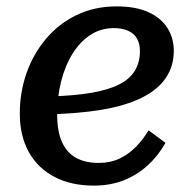

<svg xmlns="http://www.w3.org/2000/svg" viewBox="-20 -568 595 601"><path d="M274 13Q203 13 151 -14Q99 -41 70.5 -91.5Q42 -142 42 -213Q42 -279 63 -339Q84 -399 124 -446.5Q164 -494 220 -521Q276 -548 345 -548Q405 -548 444.5 -530Q484 -512 504 -480.5Q524 -449 524 -409Q524 -361 499 -324Q474 -287 423.5 -262Q373 -237 298.5 -224.5Q224 -212 125 -210L131 -266Q211 -268 266 -277.5Q321 -287 354.5 -304.5Q388 -322 403 -348Q418 -374 418 -408Q418 -431 409 -447Q400 -463 381.5 -471.5Q363 -480 336 -480Q296 -480 263.5 -459Q231 -438 207.5 -400.5Q184 -363 171.5 -314Q159 -265 159 -209Q159 -157 174 -123.5Q189 -90 218 -74Q247 -58 289 -58Q326 -58 355 -72Q384 -86 406.5 -109.5Q429 -133 445 -160L498 -121Q475 -80 442 -50Q409 -20 367 -3.5Q325 13 274 13Z"/></svg>

Font: Roboto Serif 20pt Medium
Style: Italic
Weight: 500
Italic angle: -10°
Version: Version 1.008